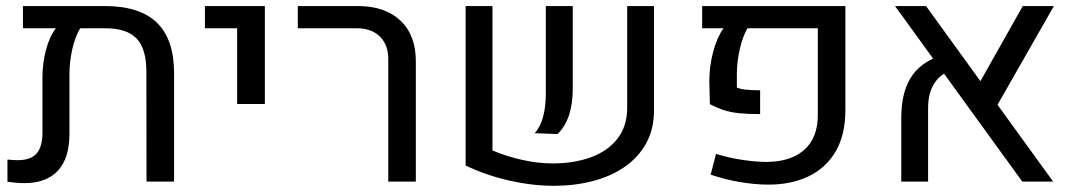

<svg xmlns="http://www.w3.org/2000/svg" viewBox="-20 -595 3519 629"><path d="M323.2 -575.2Q437.5 -575.2 493.9 -520.8Q550.3 -466.3 550.3 -355V0H460L459.5 -360.4Q459.5 -435.1 427.5 -468.8Q395.5 -502.4 324.2 -502.4H242.7Q226.6 -476.1 217 -434.8Q207.5 -393.6 207.5 -350.1V-156.2Q207.5 -76.7 169.7 -35.9Q131.8 4.9 60.5 4.9Q45.9 4.9 32.5 3.7Q19 2.4 4.4 0.5V-72.3Q13.2 -71.3 21.7 -70.8Q30.3 -70.3 38.1 -70.3Q81.1 -70.3 100.1 -92.3Q119.1 -114.3 119.1 -161.6V-343.3Q119.1 -386.7 130.6 -431.2Q142.1 -475.6 163.1 -502.4H55.2V-575.2Z M756.8 -254.4V-502.4H651.4V-575.2H847.7V-254.4Z M1252 0V-401.4Q1252 -448.2 1224.4 -475.3Q1196.8 -502.4 1148.9 -502.4H955.6V-575.2H1151.9Q1241.2 -575.2 1291.7 -527.6Q1342.3 -480 1342.3 -394.5V0Z M1593.3 -575.2V-102.1Q1639.6 -82.5 1691.4 -71Q1743.2 -59.6 1790.5 -59.6Q1859.4 -59.6 1914.6 -79.3Q1969.7 -99.1 2002.2 -139.9Q2034.7 -180.7 2034.7 -243.2V-575.2H2122.6V-234.9Q2122.6 -171.9 2096.7 -125.2Q2070.8 -78.6 2025.4 -47.6Q1980 -16.6 1920.9 -1.5Q1861.8 13.7 1794.9 13.7Q1724.6 13.7 1649.4 -3.2Q1574.2 -20 1505.4 -52.7V-575.2ZM1731.4 -158.7Q1750 -178.2 1759 -211.7Q1768.1 -245.1 1768.1 -289.1V-575.2H1856.4V-305.2Q1856.4 -255.9 1844.5 -218.8Q1832.5 -181.6 1806.6 -155.8Z M2495.6 9.8Q2454.1 9.8 2404.5 1.5Q2355 -6.8 2308.1 -22.9L2325.7 -90.8Q2370.6 -77.1 2414.8 -70.8Q2459 -64.5 2492.2 -64.5Q2572.3 -65.4 2615.7 -105Q2659.2 -144.5 2659.2 -218.3V-502.4H2428.7Q2413.1 -475.6 2403.6 -434.1Q2394 -392.6 2394 -352.1V-308.1Q2405.3 -303.2 2423.3 -301.3Q2441.4 -299.3 2470.2 -299.3V-221.2Q2429.7 -221.2 2401.4 -224.1Q2373 -227.1 2350.8 -234.4Q2328.6 -241.7 2305.7 -253.9L2303.7 -328.1Q2303.7 -377.4 2316.2 -424.6Q2328.6 -471.7 2350.1 -502.4H2280.3V-575.2H2749.5V-235.4Q2749.5 -151.9 2716.8 -97.4Q2684.1 -43 2627 -16.4Q2569.8 10.3 2495.6 9.8Z M3329.1 0 2912.1 -575.2H3013.7L3430.2 0ZM2932.6 0V-208.5Q2932.6 -289.1 2962.4 -338.4Q2992.2 -387.7 3055.2 -410.6L3090.8 -363.8Q3020.5 -332 3020.5 -241.2V0ZM3432.6 -575.2 3234.4 -228 3174.3 -297.9 3330.6 -575.2Z"/></svg>

Font: Heebo
Style: Regular
Weight: 400
Designer: Oded Ezer
Foundry: Ezer Type House
Version: Version 3.100